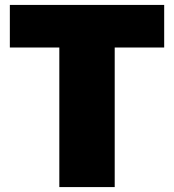

<svg xmlns="http://www.w3.org/2000/svg" viewBox="-20 -760 707 780"><path d="M221 -567H20V-740H647V-567H446V0H221Z"/></svg>

Font: Plata Sans Black
Style: Regular
Weight: 900
Designer: Pablo Impallari, Andres Torresi, & Cristiano Sobral
Foundry: Pablo Impallari, Andres Torresi, & Cristiano Sobral
Version: Version 1.00;December 28, 2019;FontCreator 12.0.0.2547 64-bi